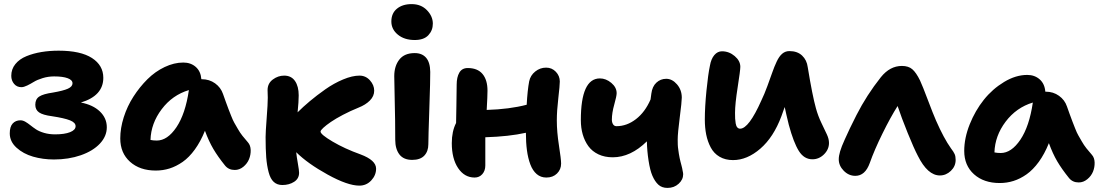

<svg xmlns="http://www.w3.org/2000/svg" viewBox="-20 -837 5391 940"><path d="M244.1 -56.2Q189.9 -56.2 141.8 -70.1Q93.8 -84 60.8 -114Q27.8 -144 27.8 -184.1Q27.8 -216.8 42.2 -232.4Q56.6 -248 80.1 -248Q91.8 -248 104 -241Q116.2 -233.9 128.7 -223.9Q141.1 -213.9 156.5 -203.6Q171.9 -193.4 196.3 -186.3Q220.7 -179.2 250 -179.2Q295.9 -179.2 323 -189.9Q350.1 -200.7 350.1 -219.2Q350.1 -236.8 322.8 -247.8Q295.4 -258.8 233.9 -268.1Q189.9 -273.9 171.4 -286.6Q152.8 -299.3 152.8 -324.2Q152.8 -351.6 172.1 -364.3Q191.4 -377 238.8 -383.8Q290 -392.6 312.5 -402.8Q335 -413.1 335 -429.2Q335 -445.3 311.3 -454.1Q287.6 -462.9 245.1 -462.9Q215.8 -462.9 189 -454.6Q162.1 -446.3 146.2 -436.5Q130.4 -426.8 113.5 -418.5Q96.7 -410.2 85 -410.2Q62.5 -410.2 48.8 -426.5Q35.2 -442.9 35.2 -465.8Q35.2 -498.5 55.2 -523.2Q75.2 -547.9 109.1 -561.8Q143.1 -575.7 182.9 -582.3Q222.7 -588.9 267.1 -588.9Q374.5 -588.9 430.2 -553Q485.8 -517.1 485.8 -456.1Q485.8 -368.2 376 -335Q435.1 -323.7 469 -291.3Q502.9 -258.8 502.9 -213.9Q502.9 -169.9 469 -133.8Q435.1 -97.7 375.5 -76.9Q315.9 -56.2 244.1 -56.2Z M742.7 -2Q664.6 -2 616.7 -44.9Q568.8 -87.9 568.8 -159.2Q568.8 -209.5 585.9 -263.2Q603 -316.9 633.3 -364Q663.6 -411.1 701.7 -449Q739.7 -486.8 786.1 -508.8Q832.5 -530.8 877.4 -530.8Q914.1 -530.8 938.5 -509.3Q962.9 -487.8 965.8 -449.2H967.8Q1004.9 -449.2 1033 -429Q1061 -408.7 1071.8 -377Q1074.7 -368.2 1085.2 -339.4Q1095.7 -310.5 1099.1 -301.8Q1102.5 -293 1111.6 -270Q1120.6 -247.1 1127.2 -235.8Q1133.8 -224.6 1144.3 -206.1Q1154.8 -187.5 1167 -172.1Q1179.2 -156.7 1193.8 -140.1Q1206.5 -126 1207.3 -102.5Q1208 -79.1 1199.2 -57.6Q1190.4 -36.1 1171.4 -20.5Q1152.3 -4.9 1129.4 -4.9Q1099.1 -4.9 1081.5 -26.9Q1046.9 -69.8 1024.4 -107.9Q1002 -146 983.4 -196.8Q961.9 -143.6 933.8 -105Q905.8 -66.4 874.3 -44.4Q842.8 -22.5 810.3 -12.2Q777.8 -2 742.7 -2ZM747.6 -148.9Q799.8 -148.9 843.8 -214.1Q887.7 -279.3 904.8 -396Q823.7 -371.6 771.5 -302.2Q719.2 -232.9 716.8 -151.9Q730 -148.9 747.6 -148.9Z M1362.3 68.8Q1336.9 68.8 1320.3 53.7Q1303.7 38.6 1295.2 6.1Q1286.6 -26.4 1283.4 -66.2Q1280.3 -106 1280.3 -166Q1280.3 -189.9 1285.6 -259Q1291 -328.1 1291 -358.9Q1291 -364.3 1290.5 -377Q1290 -389.6 1290 -396Q1290 -428.7 1315.7 -447.8Q1341.3 -466.8 1371.1 -466.8Q1406.2 -466.8 1424.3 -440.4Q1442.4 -414.1 1442.4 -370.1Q1442.4 -339.8 1437 -287.1Q1463.4 -313.5 1497.1 -341.8Q1530.8 -370.1 1572.8 -399.7Q1614.7 -429.2 1659.7 -448Q1704.6 -466.8 1740.2 -466.8Q1770.5 -466.8 1791.3 -443.6Q1812 -420.4 1812 -393.1Q1812 -366.2 1791 -345Q1770 -323.7 1735.4 -310.1Q1695.3 -293.9 1659.2 -274.9Q1623 -255.9 1599.9 -240Q1576.7 -224.1 1563 -211.4Q1549.3 -198.7 1549.3 -192.9Q1549.3 -178.7 1608.4 -143.8Q1667.5 -108.9 1745.1 -81.1Q1821.3 -52.7 1821.3 -11.2Q1821.3 21 1797.6 46.4Q1773.9 71.8 1739.3 71.8Q1682.1 71.8 1584.2 17.8Q1486.3 -36.1 1430.2 -91.8Q1432.6 -67.9 1438.5 -35.4Q1444.3 -2.9 1444.3 8.8Q1444.3 37.6 1419.9 53.2Q1395.5 68.8 1362.3 68.8Z M2010.3 -641.1Q1960 -641.1 1928 -667.2Q1896 -693.4 1896 -731.9Q1896 -772 1923.3 -794.4Q1950.7 -816.9 1995.1 -816.9Q2041.5 -816.9 2070.3 -787.1Q2099.1 -757.3 2099.1 -721.2Q2099.1 -688 2077.1 -664.6Q2055.2 -641.1 2010.3 -641.1ZM1998 -54.2Q1955.6 -54.2 1935.3 -81.1Q1915 -107.9 1915 -152.8Q1915 -249.5 1912.6 -340.1Q1910.2 -430.7 1910.2 -463.9Q1910.2 -513.7 1935.1 -545.4Q1960 -577.1 2010.3 -577.1Q2046.4 -577.1 2066.2 -554.2Q2085.9 -531.2 2086.4 -484.9Q2086.9 -449.2 2082 -306.4Q2077.1 -163.6 2077.1 -130.9Q2077.1 -96.2 2057.4 -75.2Q2037.6 -54.2 1998 -54.2Z M2303.7 32.2Q2253.9 32.2 2222.9 -13.9Q2191.9 -60.1 2191.9 -136.2Q2191.9 -193.8 2212.9 -234.9Q2212.9 -245.6 2214.4 -317.6Q2215.8 -389.6 2215.8 -422.9Q2215.8 -459 2228.8 -481.4Q2241.7 -503.9 2270 -503.9Q2317.9 -503.9 2342.3 -474.9Q2366.7 -445.8 2366.7 -393.1Q2366.7 -367.2 2362.8 -298.8Q2475.1 -302.2 2558.6 -324.2Q2562.5 -395.5 2570.8 -439Q2576.7 -467.8 2600.3 -486.8Q2624 -505.9 2653.8 -505.9Q2682.1 -505.9 2701.4 -485.6Q2720.7 -465.3 2720.7 -438Q2720.7 -418.9 2713.4 -356.4Q2706.1 -293.9 2706.1 -247.1Q2706.1 -191.4 2716.6 -124.3Q2727.1 -57.1 2727.1 -36.1Q2727.1 -7.3 2707 12.5Q2687 32.2 2654.8 32.2Q2627.4 32.2 2607.7 15.4Q2587.9 -1.5 2576.4 -32.2Q2564.9 -63 2559.8 -101.3Q2554.7 -139.6 2554.7 -187Q2472.2 -168.5 2356 -165V-26.9Q2356 -1 2341.3 15.6Q2326.7 32.2 2303.7 32.2Z M2980 -66.9Q2940.4 -66.9 2909.9 -81.3Q2879.4 -95.7 2860.8 -121.1Q2842.3 -146.5 2833 -178.7Q2823.7 -210.9 2823.7 -249Q2823.7 -453.1 2917 -453.1Q2946.8 -453.1 2972.9 -431.2Q2999 -409.2 2999 -380.9Q2999 -366.7 2987.3 -325.2Q2975.6 -283.7 2975.6 -251Q2975.6 -237.8 2981.4 -228.5Q2987.3 -219.2 2998 -219.2Q3048.8 -219.2 3093.5 -253.7Q3138.2 -288.1 3165 -350.1Q3166 -356.4 3168.9 -378.9Q3173.3 -413.6 3193.6 -432.4Q3213.9 -451.2 3241.7 -451.2Q3271 -451.2 3294.4 -424.1Q3317.9 -397 3317.9 -358.9Q3317.9 -338.9 3307.9 -261.7Q3297.9 -184.6 3297.9 -153.8Q3297.9 -140.6 3298.3 -128.4Q3298.8 -116.2 3300.8 -103.8Q3302.7 -91.3 3303.7 -83.5Q3304.7 -75.7 3307.6 -62.5Q3310.5 -49.3 3311.5 -45.7Q3312.5 -42 3316.2 -27.8Q3319.8 -13.7 3319.8 -13.2Q3320.3 -8.8 3321.8 -2.2Q3323.2 4.4 3324 8.8Q3324.7 13.2 3324.7 16.1Q3324.7 42.5 3302.5 62.7Q3280.3 83 3248 83Q3220.2 83 3203.1 67.1Q3186 51.3 3173.8 22.9Q3162.6 -2.9 3155.3 -50.3Q3147.9 -97.7 3147 -145Q3067.4 -66.9 2980 -66.9Z M3568.8 -53.2Q3530.8 -53.2 3502.9 -69.6Q3475.1 -85.9 3459.7 -115Q3444.3 -144 3437.5 -178Q3430.7 -211.9 3430.7 -252Q3430.7 -312 3438.7 -393.1Q3446.8 -474.1 3455.6 -515.1Q3461.4 -548.8 3477.3 -567.4Q3493.2 -585.9 3514.6 -585.9Q3549.3 -585.9 3576.9 -562.5Q3604.5 -539.1 3604.5 -509.8Q3604.5 -492.7 3591.6 -410.4Q3578.6 -328.1 3578.6 -284.2Q3578.6 -267.1 3579.1 -256.3Q3579.6 -245.6 3581.8 -232.7Q3584 -219.7 3589.6 -213.4Q3595.2 -207 3603.5 -207Q3646 -207 3707.5 -345.2Q3722.2 -375.5 3736.8 -415.3Q3751.5 -455.1 3761 -482.4Q3770.5 -509.8 3782.5 -535.4Q3794.4 -561 3809.6 -574Q3824.7 -586.9 3844.7 -586.9Q3883.8 -586.9 3907 -564.9Q3930.2 -543 3934.6 -507.8Q3957.5 -368.2 3974.6 -307.1Q3984.9 -269.5 4001.5 -235.1Q4018.1 -200.7 4028.3 -178.7Q4038.6 -156.7 4038.6 -137.2Q4038.6 -105.5 4014.2 -81.3Q3989.7 -57.1 3957.5 -57.1Q3916.5 -57.1 3890.9 -98.1Q3865.2 -139.2 3841.8 -226.1Q3828.1 -281.7 3821.8 -313Q3819.8 -307.6 3814.2 -292Q3808.6 -276.4 3805.7 -268.1Q3767.1 -165 3702.4 -109.1Q3637.7 -53.2 3568.8 -53.2Z M4167.5 23.9Q4135.3 23.9 4110.8 -1Q4086.4 -25.9 4086.4 -57.1Q4086.4 -73.2 4093 -95.9Q4099.6 -118.7 4116.2 -155Q4132.8 -191.4 4141.6 -210Q4150.4 -228.5 4173.3 -273.9Q4223.1 -371.6 4292.5 -459Q4336.9 -514.2 4395.5 -514.2Q4427.7 -514.2 4446.5 -498Q4465.3 -481.9 4484.4 -442.9Q4497.1 -415.5 4522.9 -346.9Q4548.8 -278.3 4562.5 -247.1Q4600.6 -160.2 4635.7 -110.8Q4648.9 -93.8 4653.8 -82.5Q4658.7 -71.3 4658.7 -54.2Q4658.7 -22.9 4635.3 -0.5Q4611.8 22 4581.5 22Q4521.5 22 4473.6 -74.2Q4454.1 -111.3 4424.1 -185.5Q4394 -259.8 4374.5 -317.9Q4339.8 -263.2 4300.3 -182.9Q4260.7 -102.5 4238.3 -39.1Q4215.8 23.9 4167.5 23.9Z M4874.5 59.1Q4796.4 59.1 4748.5 16.1Q4700.7 -26.9 4700.7 -98.1Q4700.7 -161.1 4727.5 -228.3Q4754.4 -295.4 4796.6 -348.4Q4838.9 -401.4 4896 -435.8Q4953.1 -470.2 5009.3 -470.2Q5045.4 -470.2 5070.1 -448.5Q5094.7 -426.8 5097.7 -388.2H5099.6Q5136.7 -388.2 5164.8 -367.9Q5192.9 -347.7 5203.6 -315.9Q5206.5 -307.1 5217 -278.3Q5227.5 -249.5 5231 -240.7Q5234.4 -231.9 5243.4 -209Q5252.4 -186 5259 -174.8Q5265.6 -163.6 5276.1 -145Q5286.6 -126.5 5298.8 -111.1Q5311 -95.7 5325.7 -79.1Q5338.4 -64.9 5339.1 -41.5Q5339.8 -18.1 5331.1 3.4Q5322.3 24.9 5303.2 40.5Q5284.2 56.2 5261.2 56.2Q5231 56.2 5213.4 34.2Q5178.7 -8.8 5156.2 -46.9Q5133.8 -85 5115.2 -136.2Q5093.8 -83 5065.7 -44.4Q5037.6 -5.9 5006.1 16.4Q4974.6 38.6 4942.1 48.8Q4909.7 59.1 4874.5 59.1ZM4879.4 -87.9Q4931.6 -87.9 4975.6 -153.1Q5019.5 -218.3 5036.6 -335Q4955.6 -310.5 4903.3 -241.2Q4851.1 -171.9 4848.6 -90.8Q4861.8 -87.9 4879.4 -87.9Z"/></svg>

Font: Shantell Sans Bouncy
Style: Bold
Weight: 700
Designer: Stephen Nixon, Anya Danilova, Shantell Martin
Foundry: Arrow Type
Version: Version 1.006;[9816181b4]